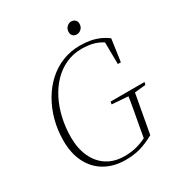

<svg xmlns="http://www.w3.org/2000/svg" viewBox="-196 -961 1025 1103"><g transform="rotate(-30 316.0 -409.0)"><path d="M60 -259Q60 -330 77 -393.5Q94 -457 125.5 -511Q157 -565 200.5 -604.5Q244 -644 298 -665.5Q352 -687 414 -687Q449 -687 480 -681.5Q511 -676 539 -664Q567 -652 592 -633L571 -486H551L549 -641L566 -619Q533 -644 496.5 -655Q460 -666 413 -666Q357 -666 309 -644Q261 -622 223.5 -583Q186 -544 160 -492Q134 -440 120.5 -379.5Q107 -319 107 -255Q107 -181 133 -125Q159 -69 207 -38.5Q255 -8 322 -8Q366 -8 405 -18.5Q444 -29 485 -52L465 -32L476 -95Q487 -154 497 -209.5Q507 -265 515 -320H559L508 -39Q458 -11 414 1.5Q370 14 317 14Q237 14 179 -20Q121 -54 90.5 -115.5Q60 -177 60 -259ZM404 -303 407 -320H632L628 -303L541 -294H525ZM433 -751Q418 -751 408 -760Q398 -769 398 -786Q398 -807 411.5 -819.5Q425 -832 440 -832Q455 -832 465.5 -823Q476 -814 476 -797Q476 -776 462.5 -763.5Q449 -751 433 -751Z"/></g></svg>

Font: Source Serif 4 48pt Light
Style: Italic
Weight: 300
Italic angle: -12°
Designer: Frank Grießhammer
Foundry: Adobe Systems Incorporated
Version: Version 4.004;hotconv 1.0.116;makeotfexe 2.5.65601